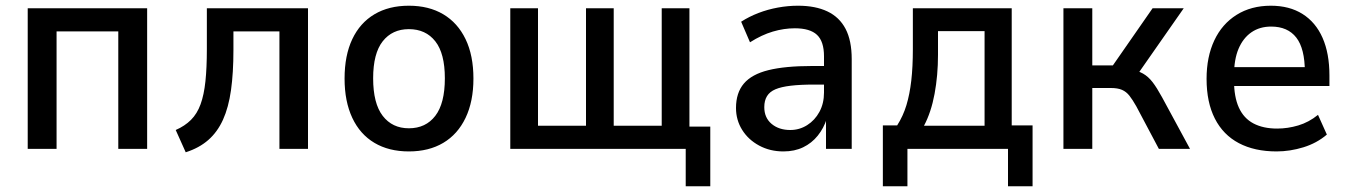

<svg xmlns="http://www.w3.org/2000/svg" viewBox="-20 -521 4722 672"><path d="M77 0V-492H495V0H394V-411H178V0Z M630 12 595 -66Q627 -80 648.5 -101.5Q670 -123 682 -156Q694 -189 699 -236.5Q704 -284 704 -349V-492H1058V0H958V-411H797V-346Q797 -266 788.5 -205.5Q780 -145 760.5 -102Q741 -59 709 -31Q677 -3 630 12Z M1411 9Q1341 9 1290.5 -21Q1240 -51 1213 -108.5Q1186 -166 1186 -246Q1186 -327 1213 -384Q1240 -441 1290.5 -471Q1341 -501 1411 -501Q1481 -501 1531.5 -471Q1582 -441 1609.5 -384Q1637 -327 1637 -246Q1637 -166 1609.5 -108.5Q1582 -51 1531.5 -21Q1481 9 1411 9ZM1411 -72Q1470 -72 1503.5 -115.5Q1537 -159 1537 -247Q1537 -334 1503.5 -376.5Q1470 -419 1411 -419Q1353 -419 1319.5 -376.5Q1286 -334 1286 -247Q1286 -159 1319.5 -115.5Q1353 -72 1411 -72Z M2380 131V0H1766V-492H1863V-81H2031V-492H2128V-81H2296V-492H2393V-78H2466V131Z M2722 9Q2675 9 2637 -11.5Q2599 -32 2577.5 -66.5Q2556 -101 2556 -143Q2556 -196 2583.5 -228.5Q2611 -261 2669.5 -275.5Q2728 -290 2822 -290H2878V-225H2829Q2781 -225 2747.5 -221Q2714 -217 2694 -208.5Q2674 -200 2664.5 -184.5Q2655 -169 2655 -146Q2655 -109 2680.5 -87.5Q2706 -66 2746 -66Q2778 -66 2805 -83Q2832 -100 2848 -129.5Q2864 -159 2864 -197V-324Q2864 -376 2839.5 -399Q2815 -422 2762 -422Q2724 -422 2685 -410.5Q2646 -399 2605 -373L2574 -445Q2602 -463 2634.5 -475.5Q2667 -488 2702.5 -494.5Q2738 -501 2773 -501Q2834 -501 2876 -481Q2918 -461 2939.5 -420Q2961 -379 2961 -314V0H2871V-106H2874Q2863 -72 2842 -46Q2821 -20 2791 -5.5Q2761 9 2722 9Z M3070 131V-82H3120Q3141 -115 3152.5 -153Q3164 -191 3169.5 -239Q3175 -287 3175 -349V-492H3521V-82H3594V131H3508V0H3156V131ZM3214 -81H3426V-412H3263V-329Q3263 -257 3251 -192.5Q3239 -128 3214 -81Z M3702 0V-492H3803V-292H3875L4014 -492H4123L3954 -250L3935 -278Q3962 -274 3980.5 -263.5Q3999 -253 4014 -233.5Q4029 -214 4047 -181L4145 0H4036L3957 -149Q3944 -172 3933 -186Q3922 -200 3907 -206.5Q3892 -213 3868 -213H3803V0Z M4448 9Q4371 9 4316 -20Q4261 -49 4232 -106Q4203 -163 4203 -245Q4203 -322 4230 -379.5Q4257 -437 4308 -469Q4359 -501 4428 -501Q4493 -501 4539 -472Q4585 -443 4609 -388.5Q4633 -334 4633 -257V-220H4282V-286H4563L4547 -269Q4547 -351 4517 -389.5Q4487 -428 4429 -428Q4389 -428 4360 -408Q4331 -388 4315 -350.5Q4299 -313 4299 -256V-240Q4299 -182 4316 -144.5Q4333 -107 4367 -89Q4401 -71 4450 -71Q4487 -71 4524 -82Q4561 -93 4593 -119L4624 -50Q4589 -20 4542 -5.5Q4495 9 4448 9Z"/></svg>

Font: Nunito Sans 10pt SemiCondensed SemiBold
Style: Regular
Weight: 600
Width: 4
Designer: Vernon Adams
Foundry: Vernon Adams
Version: Version 3.101;gftools[0.9.27]